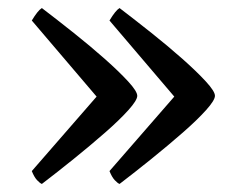

<svg xmlns="http://www.w3.org/2000/svg" viewBox="-20 -498 605 477"><path d="M84 -41Q79 -43 72 -50.5Q65 -58 59 -73L220 -258L59 -447Q74 -472 84 -478Q122 -449 163.5 -416Q205 -383 240.5 -351.5Q276 -320 298.5 -295.5Q321 -271 321 -260Q321 -249 299 -224.5Q277 -200 241 -168.5Q205 -137 163.5 -103.5Q122 -70 84 -41ZM277 -41Q272 -43 265 -50.5Q258 -58 252 -73L413 -258L252 -447Q267 -472 277 -478Q315 -449 356.5 -416Q398 -383 433.5 -351.5Q469 -320 491.5 -295.5Q514 -271 514 -260Q514 -249 492 -224.5Q470 -200 434 -168.5Q398 -137 356.5 -103.5Q315 -70 277 -41Z"/></svg>

Font: Texturina
Style: Regular
Weight: 400
Designer: Guillermo Torres Carreño
Foundry: Omnibus-Type
Version: Version 1.002; ttfautohint (v1.8.3)